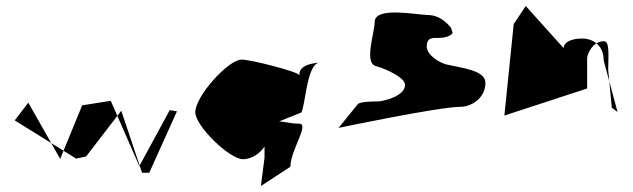

<svg xmlns="http://www.w3.org/2000/svg" viewBox="-20 -678 2103 638"><path d="M29 -278 233 -151 266 -158 383 -310 452 -104H476L568 -308L544 -312L443 -126L348 -343L253 -328L180 -150L74 -337Z M629 -305C629 -259 743 -149 787 -149C819 -149 846 -171 859 -191V-154L847 -60L945 -124C945 -179 1010 -267 974 -267C932 -267 895 -286 881 -264L981 -304C995 -324 999 -470 1043 -470C1067 -470 975 -474 975 -432V-428C971 -440 813 -480 783 -480C739 -480 629 -359 629 -305Z M1105 -253C1105 -253 1438 -323 1510 -323C1544 -323 1593 -350 1593 -403C1593 -445 1513 -452 1463 -464C1442 -469 1398 -494 1398 -524C1398 -555 1420 -552 1438 -552C1474 -552 1484 -568 1484 -568L1479 -585C1479 -585 1449 -628 1403 -628C1369 -628 1225 -658 1225 -605C1225 -568 1188 -468 1230 -458C1258 -451 1326 -421 1326 -396C1326 -358 1253 -341 1235 -341C1173 -341 1169 -332 1169 -332Z M1656 -294 1931 -384V-484C1931 -498 1949 -541 1987 -541C2007 -541 2001 -488 2001 -446L2013 -320L2032 -306L1986 -477C1986 -532 1945 -550 1915 -550C1875 -550 1853 -536 1853 -518L1727 -658L1687 -598Z"/></svg>

Font: Interstorm
Style: Regular
Weight: 400
Version: Version 0.7